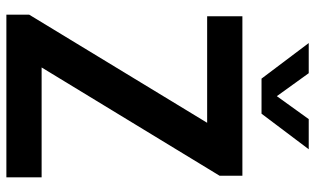

<svg xmlns="http://www.w3.org/2000/svg" viewBox="-213 -775 988 602"><g transform="rotate(90 281.0 -474.0)"><path d="M26 0V-71.5L365 -629.5H31V-740H531V-668.5L191.5 -110.5H536V0ZM226.5 -800 115 -948H209.5L281.5 -848L353.5 -948H448L336.5 -800Z"/></g></svg>

Font: Encode Sans SemiCondensed SemiCondensed SemiBold
Style: Regular
Weight: 600
Width: 4
Designer: Multiple Designers
Foundry: Impallari Type
Version: Version 3.000; ttfautohint (v1.8.3) -l 8 -r 50 -G 200 -x 14 